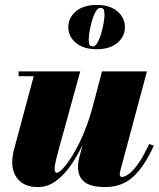

<svg xmlns="http://www.w3.org/2000/svg" viewBox="-20 -750 645 780"><path d="M257.5 -639.5Q257.5 -678 288.5 -704Q319.5 -730 373 -730Q426 -730 456.8 -704Q487.5 -678 487.5 -639.5Q487.5 -601.5 456.8 -575.8Q426 -550 373 -550Q319.5 -550 288.5 -575.8Q257.5 -601.5 257.5 -639.5ZM340.5 -590Q340.5 -581 342.5 -571.2Q344.5 -561.5 357 -561.5Q367.5 -561.5 376 -576.8Q384.5 -592 391 -613.8Q397.5 -635.5 401 -656.5Q404.5 -677.5 404.5 -689.5Q404.5 -698.5 402.5 -708.2Q400.5 -718 387.5 -718Q377.5 -718 368.8 -703Q360 -688 353.8 -666Q347.5 -644 344 -623Q340.5 -602 340.5 -590ZM306 -460 218.5 -142.5Q202 -83.5 202 -65.8Q202 -48 210.5 -48Q222.5 -48 248.2 -80.2Q274 -112.5 302.8 -170.2Q331.5 -228 353.5 -305L394.5 -460H577L469.5 -59.5Q466.5 -48.5 466.5 -42.5Q466.5 -31 476 -31Q484.5 -31 500.2 -41Q516 -51 537.8 -79.8Q559.5 -108.5 586 -165L605 -158.5Q566 -72 520 -31Q474 10 407.5 10Q349.5 10 323.2 -10.8Q297 -31.5 297 -71.5Q297 -91 302 -110L315.5 -161.5Q293 -114 265.2 -75Q237.5 -36 204.8 -13Q172 10 134.5 10Q73 10 46 -31Q19 -72 36.5 -141L117 -440.5H55.5V-460Z"/></svg>

Font: Bodoni* 11pt Fatface
Style: Italic
Weight: 900
Italic angle: -13°
Version: Version 2.3